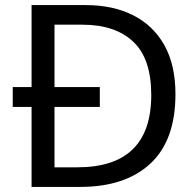

<svg xmlns="http://www.w3.org/2000/svg" viewBox="-20 -734 770 754"><path d="M317 -714Q424 -714 503 -674Q582 -634 625.5 -556.5Q669 -479 669 -364Q669 -183 570.5 -91.5Q472 0 295 0H104V-314H30V-392H104V-714ZM304 -637H194V-392H372V-314H194V-77H284Q574 -77 574 -361Q574 -504 503 -570.5Q432 -637 304 -637Z"/></svg>

Font: Noto Sans Mandaic
Style: Regular
Weight: 400
Designer: Monotype Design Team
Foundry: Monotype Imaging Inc.
Version: Version 2.002; ttfautohint (v1.8.4.7-5d5b)